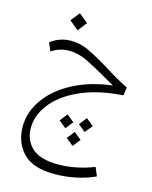

<svg xmlns="http://www.w3.org/2000/svg" viewBox="-139 -701 907 1144"><g transform="rotate(15 315.0 -128.5)"><path d="M103 124Q103 199 153.5 246Q204 293 314 293Q371 293 429 281Q487 269 536 249L558 302Q507 326 442 340Q377 354 309 354Q175 354 114.5 290Q54 226 54 128Q54 39 110.5 -41Q167 -121 271 -175.5Q375 -230 510 -246L468 -270Q359 -333 308 -356Q257 -379 205 -379Q176 -379 148 -370Q120 -361 98 -345L76 -396Q131 -439 202 -439Q257 -439 308 -415.5Q359 -392 442 -342Q523 -290 593 -256L586 -206L556 -203Q418 -191 315 -143Q212 -95 157.5 -24.5Q103 46 103 124ZM374 29 411 -18 457 19 419 65ZM257 37 294 -10 339 27 302 73ZM325 127 362 80 408 117 371 164ZM165 -556 209 -611 265 -565 221 -509Z"/></g></svg>

Font: FiraGO Light
Style: Italic
Weight: 300
Italic angle: -8°
Designer: bBox Type GmbH
Foundry: bBox Type GmbH
Version: Version 1.001